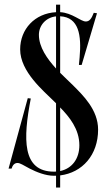

<svg xmlns="http://www.w3.org/2000/svg" viewBox="-20 -761 461 840"><path d="M409.2 -194C409.2 -281 343.2 -344 298.2 -389C284 -403.2 264 -421.4 243.2 -442.4V-689.8C325.4 -685.6 337 -606.3 328.3 -510L325.3 -477H337.3L404.3 -703L390.3 -705C380.3 -679 371.3 -667 355.3 -667C333.2 -667 296.5 -704.7 243.2 -707.8V-740.5H225.2V-707.7C132.2 -702.7 68.2 -633.6 68.2 -545C68.2 -447 171.2 -363 216.2 -318C219.2 -315.1 222.2 -312.1 225.2 -309.1V-10.3C222.3 -10.1 219.3 -10 216.2 -10C76.2 -10 80.7 -153.5 114.7 -330L101.5 -331.5L17.5 -23.5H30.7C34.7 -37.5 42.7 -47.5 55.7 -48C68.2 -48.5 83.7 -37 109.7 -23.5C138.7 -8.5 179.2 8 216.2 8C219.3 8 222.3 7.9 225.2 7.8V59.5H243.2V6.4C340.3 -5.7 409.2 -83 409.2 -194ZM150.2 -608.5C150.2 -649.5 180.1 -684.5 225.2 -689.4V-461.2C186.4 -503.5 150.2 -554.9 150.2 -608.5ZM243.2 -290.9C283.7 -249.3 327.2 -196.2 327.2 -125.5C327.2 -65.9 294.7 -23.5 243.2 -12.7Z"/></svg>

Font: Picaflor 24 pt
Style: Regular
Weight: 400
Designer: Ariel Martín Pérez
Foundry: Tunera Type Foundry
Version: Version 1.000;hotconv 1.0.109;makeotfexe 2.5.65596